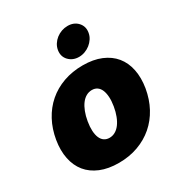

<svg xmlns="http://www.w3.org/2000/svg" viewBox="-183 -912 991 1052"><g transform="rotate(-30 312.5 -385.5)"><path d="M29.8 -271.3Q40.5 -335.2 68.4 -387.1Q96.2 -438.9 138.7 -475.7Q181.1 -512.4 237 -532.5Q293 -552.6 359.4 -552.6Q425.8 -552.6 474.8 -532.1Q523.8 -511.7 554 -474.8Q584.2 -437.9 594.8 -386Q605.5 -334.2 595.2 -271.3Q584.5 -208.1 556.5 -156.1Q528.4 -104 485.8 -67.3Q443.2 -30.5 387.4 -10.3Q331.7 9.9 265.6 9.9Q199.2 9.9 150 -10.5Q100.9 -30.9 70.8 -67.8Q40.8 -104.8 30.2 -156.6Q19.5 -208.5 29.8 -271.3ZM289.8 -134.9Q308.9 -134.9 325.8 -144.4Q342.7 -153.8 356.2 -171.7Q369.7 -189.6 379.6 -215.2Q389.6 -240.8 394.9 -272.7Q400.2 -304.7 398.6 -330.3Q397 -355.8 389.4 -373.8Q381.7 -391.7 368.1 -401.1Q354.4 -410.5 335.2 -410.5Q316.1 -410.5 299.2 -401.1Q282.3 -391.7 268.8 -373.8Q255.3 -355.8 245.4 -330.3Q235.4 -304.7 230.1 -272.7Q224.8 -240.8 226.2 -215.2Q227.6 -189.6 235.3 -171.7Q242.9 -153.8 256.7 -144.4Q270.6 -134.9 289.8 -134.9ZM284.1 -691.8Q287.3 -711.6 297.8 -728Q308.2 -744.3 323.5 -756.2Q338.8 -768.1 357.4 -774.7Q376.1 -781.2 395.6 -781.2Q435.7 -781.2 459.5 -755.3Q483.7 -729 477.3 -691.8Q474.1 -672.2 463.4 -655.9Q452.8 -639.6 437.7 -627.7Q422.6 -615.8 404.1 -609Q385.7 -602.3 366.5 -602.3Q327.4 -602.3 302.2 -628.9Q278.4 -654.5 284.1 -691.8Z"/></g></svg>

Font: Inter P Black
Style: Italic
Weight: 900
Italic angle: -9.40001°
Designer: Rasmus Andersson
Foundry: rsms
Version: Version 3.018;git-588b23468